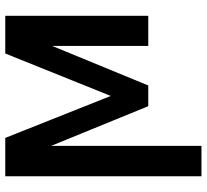

<svg xmlns="http://www.w3.org/2000/svg" viewBox="-48 -538 789 733"><g transform="rotate(-90 346.5 -171.5)"><path d="M346.7 -143.1 508.8 -545.9H652.8V0H537.6V-366.7L386.7 0H307.6L156.2 -370.6V203.1H40V-545.9H186.5Z"/></g></svg>

Font: Inter Tight Medium
Style: Regular
Weight: 500
Designer: Rasmus Andersson
Foundry: rsms
Version: Version 3.004; ttfautohint (v1.8.4.7-5d5b)